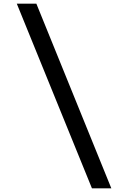

<svg xmlns="http://www.w3.org/2000/svg" viewBox="-20 -770 647 1040"><path d="M478 250 71 -750H177L583 250Z"/></svg>

Font: Orkney Medium
Style: MediumItalic
Weight: 500
Designer: Samuel Oakes and Alfredo Marco Pradil
Foundry: Alfredo Marco Pradil
Version: 1.0; ttfautohint (v1.5)